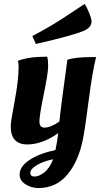

<svg xmlns="http://www.w3.org/2000/svg" viewBox="-20 -725 505 969"><path d="M442 -616C442 -626 437.8 -641 429.5 -661C421.2 -681 413.7 -695.7 407 -705C395 -697.7 363.7 -677 313 -643C262.3 -609 205.7 -575.7 143 -543L161 -503C291.7 -533 373.3 -555.7 406 -571C430 -582.3 442 -597.3 442 -616ZM133 147C133 134.3 144.2 121.3 166.5 108C188.8 94.7 216 85 248 79C236 109.7 221 131.8 203 145.5C185 159.2 168.8 166 154.5 166C140.2 166 133 159.7 133 147ZM118 4C168 4 220 -15 274 -53C270.7 -25.7 266 2.7 260 32C204.7 44 160.7 61 128 83C95.3 105 79 129.3 79 156C79 176 88.8 192.3 108.5 205C128.2 217.7 150 224 174 224C234.7 224 283.8 200.8 321.5 154.5C359.2 108.2 385 48.3 399 -25C406.3 -61.7 416 -127 428 -221C440 -315 452.3 -387 465 -437H446C385.3 -437 343.3 -432.3 320 -423C296.7 -255 283.3 -151.3 280 -112C250.7 -91.3 225.7 -81 205 -81C187.7 -81 179 -91.3 179 -112C179 -132.7 186.3 -178.7 201 -250C215.7 -321.3 223 -368.3 223 -391C223 -413.7 221.3 -429.7 218 -439C155.3 -439 106 -432 70 -418C72.7 -409.3 74 -400 74 -390C74 -343.3 67.3 -285 54 -215C40.7 -145 34 -102.7 34 -88C34 -26.7 62 4 118 4Z"/></svg>

Font: Oleo Script
Style: Regular
Weight: 400
Designer: Soytutype
Foundry: Soytutype
Version: Version 1.002